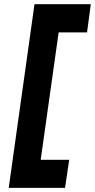

<svg xmlns="http://www.w3.org/2000/svg" viewBox="-20 -736 457 924"><path d="M417 -715.8 398.9 -580.1H262.2L175.8 33.2H313L293 168H22L146 -715.8Z"/></svg>

Font: Human Sans Bold
Style: Italic
Weight: 700
Italic angle: -8°
Designer: Tim Radville
Foundry: Continuum
Version: Version 1.000;FEAKit 1.0